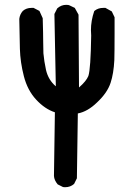

<svg xmlns="http://www.w3.org/2000/svg" viewBox="-20 -779 540 801"><path d="M111.3 -746.1Q114.3 -746.1 120.1 -746.1L144.5 -733.4L158.2 -703.1Q160.2 -636.7 160.2 -604.5Q160.2 -572.3 161.1 -556.6Q164.1 -523.4 171.9 -487.3Q181.6 -445.3 212.9 -418.9L207 -720.7L218.8 -744.1Q235.4 -758.8 255.9 -758.8Q266.6 -758.8 269.5 -756.8L292 -746.1L307.6 -717.8L309.6 -414.1Q339.8 -440.4 348.6 -461.9Q358.4 -491.2 360.4 -630.9Q359.4 -640.6 359.4 -653.3Q359.4 -692.4 373 -732.4L375 -734.4Q389.6 -746.1 411.1 -746.1Q414.1 -746.1 419.9 -746.1L446.3 -731.4L458 -707V-705.1Q458 -668 458 -640.6Q458 -559.6 457 -528.3Q454.1 -471.7 441.4 -433.6Q427.7 -391.6 384.8 -351.6Q345.7 -313.5 304.7 -305.7L300.8 -35.2L289.1 -11.7Q273.4 2 252 2Q244.1 2 242.2 1L220.7 -9.8Q206.1 -27.3 205.1 -44.9L209 -310.5Q167 -324.2 130.9 -363.3Q94.7 -402.3 79.6 -460.9Q64.5 -519.5 63 -575.2Q61.5 -630.9 60.5 -699.2V-700.2Q62.5 -718.8 75.2 -733.4Q89.8 -746.1 111.3 -746.1Z"/></svg>

Font: JasonHandwriting2
Style: SemiBold
Weight: 600
Version: Version 1.04.7